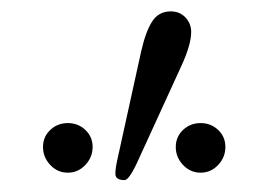

<svg xmlns="http://www.w3.org/2000/svg" viewBox="-20 -791 470 329"><path d="M66.2 -508.3Q53.7 -521.5 53.7 -539.1Q53.7 -556.6 66.2 -568.4Q78.6 -580.1 96.2 -580.1Q113.8 -580.1 126.2 -568.4Q138.7 -556.6 138.7 -539.1Q138.7 -521.5 126.2 -508.3Q113.8 -495.1 96.2 -495.1Q78.6 -495.1 66.2 -508.3ZM177.7 -493.2Q177.7 -502 180.7 -515.6L221.7 -702.1Q229.5 -736.8 240.7 -754.2Q252 -771.5 272.5 -771.5Q288.1 -771.5 297.9 -761Q307.6 -750.5 307.6 -736.3Q307.6 -713.9 290 -676.3L217.8 -518.6Q201.7 -482.4 193.4 -482.4Q177.7 -482.4 177.7 -493.2ZM293.7 -508.3Q281.2 -521.5 281.2 -539.1Q281.2 -556.6 293.7 -568.4Q306.2 -580.1 323.7 -580.1Q341.3 -580.1 353.8 -568.4Q366.2 -556.6 366.2 -539.1Q366.2 -521.5 353.8 -508.3Q341.3 -495.1 323.7 -495.1Q306.2 -495.1 293.7 -508.3Z"/></svg>

Font: Theano Old Style
Style: Regular
Weight: 400
Designer: Alexey Kryukov
Version: Version 2.00